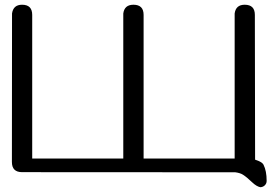

<svg xmlns="http://www.w3.org/2000/svg" viewBox="-20 -720 1154 803"><path d="M1082 -31.2Q1095.2 -5.4 1095.2 36.6Q1095.2 47.4 1087.4 55.2Q1079.6 62.5 1068.8 63Q1052.7 59.6 1035.2 43Q1011.7 20.5 996.1 10.7Q984.9 3.4 963.9 0.5L72.3 0Q29.8 0 29.8 -42.5L30.3 -663.6Q35.6 -700.2 72.3 -700.2Q114.7 -700.2 114.7 -657.7V-57.1H495.6V-663.6Q500.5 -700.2 538.1 -700.2Q580.6 -700.2 580.6 -657.7V-57.1H961.4V-663.6Q966.3 -700.2 1003.4 -700.2Q1045.9 -700.2 1045.9 -657.7L1046.9 -52.2Q1076.2 -43 1082 -31.2Z"/></svg>

Font: inglobal
Style: Regular
Weight: 400
Designer: Andrey Kochetov, Denis Davydov, Evgeny Yurtaev
Foundry: inglobal
Version: Version 1.00 September 25, 2014, initial release